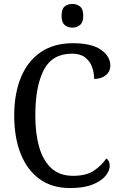

<svg xmlns="http://www.w3.org/2000/svg" viewBox="-20 -943 611 973"><path d="M335 10Q243 10 180 -36Q117 -82 84.5 -164.5Q52 -247 52 -358Q52 -467 85.5 -549.5Q119 -632 185.5 -678Q252 -724 350 -724Q444 -724 491.5 -691Q539 -658 539 -611Q539 -580 516 -561.5Q493 -543 457 -543Q457 -574 446.5 -603.5Q436 -633 411.5 -652Q387 -671 345 -671Q245 -671 202 -588.5Q159 -506 159 -358Q159 -265 179 -196.5Q199 -128 241 -90Q283 -52 350 -52Q418 -52 456.5 -78.5Q495 -105 519 -140Q536 -129 536 -102Q536 -78 515 -52Q494 -26 449.5 -8Q405 10 335 10ZM347 -803Q323 -803 307.5 -816.5Q292 -830 292 -863Q292 -897 307.5 -910Q323 -923 347 -923Q369 -923 385.5 -910Q402 -897 402 -863Q402 -830 385.5 -816.5Q369 -803 347 -803Z"/></svg>

Font: Noto Serif Myanmar SemCond
Style: Regular
Weight: 400
Width: 4
Designer: Ben Mitchell and the Monotype Design Team
Foundry: Monotype Imaging Inc.
Version: Version 2.106; ttfautohint (v1.8.4.7-5d5b)